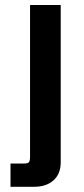

<svg xmlns="http://www.w3.org/2000/svg" viewBox="-20 -547 331 758"><path d="M21.5 190.4V98.6H74.2Q89.8 98.6 94.2 93.3Q98.6 87.9 98.6 71.3V-527.3H219.7V94.2Q219.7 139.2 191.4 164.8Q163.1 190.4 114.7 190.4Z"/></svg>

Font: Schibsted Grotesk SemiBold
Style: Regular
Weight: 600
Designer: Bakken & Baeck AS, Henrik Kongsvoll
Foundry: Schibsted ASA
Version: Version 1.100;gftools[0.9.25]